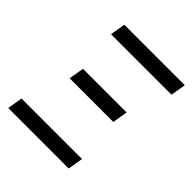

<svg xmlns="http://www.w3.org/2000/svg" viewBox="-200 -868 1001 1001"><g transform="rotate(45 300.0 -367.5)"><path d="M128 -651 142 -735H588L574 -651ZM138 -336 152 -420H474L460 -336ZM467 0H21L35 -84H481Z"/></g></svg>

Font: Iosevka Aile Medium
Style: Italic
Weight: 500
Italic angle: -9°
Designer: Belleve Invis
Foundry: Belleve Invis
Version: Version 31.1.0; ttfautohint (v1.8.4)